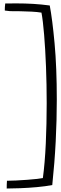

<svg xmlns="http://www.w3.org/2000/svg" viewBox="-20 -824 350 1102"><path d="M306 -251.5Q306 -137.5 299.8 -13.5Q293.5 110.5 280 238Q241.5 245.5 192 250Q142.5 254.5 95.8 256.2Q49 258 18.5 258Q18.5 250.5 18.8 235Q19 219.5 20 213.5Q40.5 213.5 72 212Q103.5 210.5 136 208Q168.5 205.5 193.2 202.8Q218 200 226 198Q237.5 113.5 242.8 0Q248 -113.5 248 -232Q248 -339.5 244 -441.8Q240 -544 233.2 -625.2Q226.5 -706.5 218 -751.5Q194.5 -755.5 161.8 -757.2Q129 -759 95.8 -759.5Q62.5 -760 38 -760Q14.5 -762 7.5 -763.5Q7.5 -771.5 8 -783.2Q8.5 -795 10 -804Q20 -804 39.2 -804.2Q58.5 -804.5 74 -804.5Q123.5 -804.5 170 -801.8Q216.5 -799 265.5 -792.5Q280.5 -714 293.2 -575.8Q306 -437.5 306 -251.5Z"/></svg>

Font: Grandstander ExtraLight
Style: Regular
Weight: 200
Designer: Tyler Finck
Foundry: Etcetera Type Co
Version: Version 1.200; ttfautohint (v1.8.3)